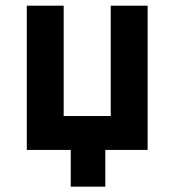

<svg xmlns="http://www.w3.org/2000/svg" viewBox="-20 -538 626 689"><path d="M76.2 0V-517.6H208.5V-121.6H377.4V-517.6H509.8V0H357.9V131.8H233.9V0Z"/></svg>

Font: Caskaydia Cove
Style: Bold
Weight: 700
Monospace: yes
Designer: Aaron Bell
Foundry: Saja Typeworks
Version: Version 4.300; ttfautohint (v1.8.3)